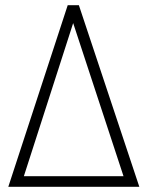

<svg xmlns="http://www.w3.org/2000/svg" viewBox="-20 -720 569 740"><path d="M241 -700 12 0H517L284 -700ZM262 -631 456 -41H72Z"/></svg>

Font: Advent Pro
Style: Light
Weight: 300
Designer: Andreas Kalpakidis
Foundry: Andreas Kalpakidis
Version: Version 2.002 2007